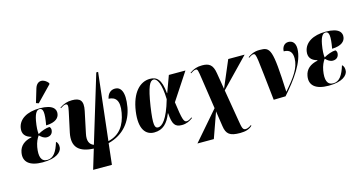

<svg xmlns="http://www.w3.org/2000/svg" viewBox="-102 -1299 3827 2024"><g transform="rotate(-15 1811.5 -287.0)"><path d="M338 -602 498 -767 500 -779C457 -836 382 -847 355 -762L310 -612ZM219 10C371 10 424 -48 431 -91C435 -123 426 -151 408 -162C378 -63 340 -2 272 -2C204 -2 186 -61 203 -161C212 -211 230 -249 250 -276C275 -251 299 -234 329 -234C367 -234 390 -256 395 -287C399 -305 394 -322 382 -332C347 -332 293 -313 253 -289C249 -320 250 -366 262 -433C278 -519 303 -541 330 -541C370 -541 377 -491 353 -357C461 -360 494 -404 500 -442C509 -491 481 -549 333 -549C194 -549 103 -493 87 -401C76 -338 106 -298 172 -281L171 -276C91 -260 40 -218 28 -148C10 -50 73 10 219 10Z M710 224H915L941 -6C1113 -49 1204 -175 1230 -319C1260 -490 1212 -544 1154 -544C1105 -544 1073 -512 1061 -458C1131 -455 1181 -417 1156 -279C1133 -149 1072 -56 944 -27L1028 -760H1008L786 -29C741 -46 718 -86 736 -167L785 -399C808 -508 772 -543 684 -543C634 -543 593 -530 547 -499L551 -492C578 -510 593 -517 607 -517C631 -517 635 -501 621 -437L574 -218C542 -62 621 2 775 9Z M1436 10C1531 10 1586 -47 1625 -148H1628C1637 -23 1663 10 1738 10C1787 10 1823 -8 1858 -34L1854 -42C1831 -25 1813 -16 1796 -16C1765 -16 1753 -47 1727 -241L1921 -536H1740L1674 -356H1671C1657 -512 1608 -548 1536 -548C1427 -548 1332 -454 1304 -257C1277 -65 1343 10 1436 10ZM1489 -31C1451 -31 1438 -65 1468 -267C1500 -476 1531 -531 1571 -531C1609 -531 1648 -464 1652 -295C1592 -85 1530 -31 1489 -31Z M2309 250C2368 250 2411 237 2442 206L2438 198C2427 209 2396 225 2378 225C2345 225 2339 209 2323 108L2267 -226L2567 -536H2388L2264 -244L2234 -424C2219 -517 2180 -543 2104 -543C2051 -543 2012 -531 1967 -499L1971 -492C1991 -505 2009 -517 2028 -517C2049 -517 2051 -502 2066 -401L2115 -73L1844 240H2023L2121 -36L2146 131C2159 221 2196 250 2309 250Z M2740 3 2870 0C2996 -142 3121 -309 3121 -455C3121 -518 3088 -546 3046 -546C3000 -546 2974 -506 2974 -463C3042 -463 3066 -424 3066 -363C3066 -260 3000 -170 2892 -46H2890C2869 -517 2850 -543 2732 -543C2666 -543 2629 -519 2601 -499L2605 -492C2631 -510 2646 -516 2657 -516C2690 -516 2686 -478 2740 3Z M3340 10C3492 10 3545 -48 3552 -91C3556 -123 3547 -151 3529 -162C3499 -63 3461 -2 3393 -2C3325 -2 3307 -61 3324 -161C3333 -211 3351 -249 3371 -276C3396 -251 3420 -234 3450 -234C3488 -234 3511 -256 3516 -287C3520 -305 3515 -322 3503 -332C3468 -332 3414 -313 3374 -289C3370 -320 3371 -366 3383 -433C3399 -519 3424 -541 3451 -541C3491 -541 3498 -491 3474 -357C3582 -360 3615 -404 3621 -442C3630 -491 3602 -549 3454 -549C3315 -549 3224 -493 3208 -401C3197 -338 3227 -298 3293 -281L3292 -276C3212 -260 3161 -218 3149 -148C3131 -50 3194 10 3340 10Z"/></g></svg>

Font: Noto Serif Display Condensed Black
Style: Italic
Weight: 900
Width: 3
Italic angle: -12°
Designer: Monotype Design Team
Foundry: Monotype Imaging Inc.
Version: Version 2.009